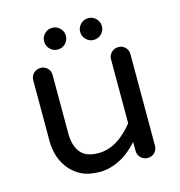

<svg xmlns="http://www.w3.org/2000/svg" viewBox="-103 -769 816 870"><g transform="rotate(-15 305.0 -333.5)"><path d="M276 -74Q364 -74 440 -170V-470Q440 -489 453.5 -502Q467 -515 486 -515Q505 -515 518 -502Q531 -489 531 -470V-41Q531 -21 518 -8Q505 5 486 5Q467 5 453.5 -8Q440 -21 440 -41V-82Q400 -40 371 -23Q314 10 262.5 10Q211 10 178 -5.5Q145 -21 122 -48Q75 -103 75 -186V-470Q75 -489 88.5 -502Q102 -515 121 -515Q140 -515 153 -502Q166 -489 166 -470V-196Q166 -139 191.5 -106.5Q217 -74 276 -74ZM219 -677Q240 -677 255 -662Q270 -647 270 -626Q270 -605 255 -590Q240 -575 219 -575Q198 -575 183 -590Q168 -605 168 -626Q168 -647 183 -662Q198 -677 219 -677ZM388 -677Q409 -677 424 -662Q439 -647 439 -626Q439 -605 424 -590Q409 -575 388 -575Q367 -575 352 -590Q337 -605 337 -626Q337 -647 352 -662Q367 -677 388 -677Z"/></g></svg>

Font: Varela Round
Style: Regular
Weight: 400
Designer: Joe Prince
Foundry: Joe Prince
Version: Version 1.000